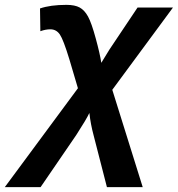

<svg xmlns="http://www.w3.org/2000/svg" viewBox="-91 -559 728 786"><path d="M181.2 -539.1Q215.3 -539.1 235.1 -528.3Q254.9 -517.6 269.3 -491.5Q283.7 -465.3 301 -401.6Q318.4 -337.9 323.7 -301.8L356.9 -356L472.2 -528.3H617.2L368.7 -191.4L493.2 207H346.7L292.5 -3.9Q279.8 -50.8 274.9 -96.7Q263.2 -71.3 221.2 -6.3L75.2 207H-71.3L228 -197.8L192.9 -316.4Q168.5 -396.5 154.1 -417.7Q139.6 -439 115.2 -439Q95.2 -439 74.2 -431.2L72.8 -524.4Q115.2 -539.1 181.2 -539.1Z"/></svg>

Font: Liberation Mono
Style: Bold Italic
Weight: 700
Italic angle: -12°
Monospace: yes
Designer: Steve Matteson
Foundry: Ascender Corporation
Version: Version 2.1.5